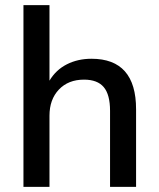

<svg xmlns="http://www.w3.org/2000/svg" viewBox="-20 -725 616 745"><path d="M71 0V-705H172V-412Q197 -454 239.5 -475.5Q282 -497 335 -497Q508 -497 508 -301V0H407V-295Q407 -358 382.5 -387Q358 -416 306 -416Q245 -416 208.5 -377.5Q172 -339 172 -276V0Z"/></svg>

Font: Nunito Sans SemiBold
Style: Regular
Weight: 600
Designer: Vernon Adams
Foundry: Vernon Adams
Version: Version 3.101; ttfautohint (v1.8.4.7-5d5b);gftools[0.9.27]